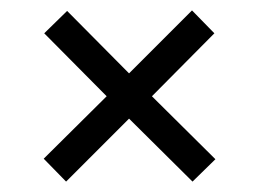

<svg xmlns="http://www.w3.org/2000/svg" viewBox="-20 -457 497 369"><path d="M394 -151 350 -108 228 -229 107 -108 64 -152 185 -272 65 -393 109 -436 228 -316 349 -437 392 -393 272 -272Z"/></svg>

Font: Raleway
Style: Regular
Weight: 400
Designer: Matt McInerney, Pablo Impallari, Rodrigo Fuenzalida
Foundry: Matt McInerney, Pablo Impallari, Rodrigo Fuenzalida
Version: Version 4.101;RELEASE